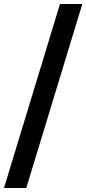

<svg xmlns="http://www.w3.org/2000/svg" viewBox="-20 -828 435 968"><path d="M0 120 282.5 -808H395L112.5 120Z"/></svg>

Font: Encode Sans Expanded Expanded Medium
Style: Regular
Weight: 500
Width: 7
Designer: Multiple Designers
Foundry: Impallari Type
Version: Version 3.000; ttfautohint (v1.8.3) -l 8 -r 50 -G 200 -x 14 